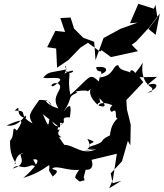

<svg xmlns="http://www.w3.org/2000/svg" viewBox="-20 -901 860 1009"><path d="M296 -256C344 -245 282 -290 347 -284C365 -395 320 -318 314 -314C368 -391 327 -389 388 -415C346 -420 446 -432 441 -420C485 -455 415 -423 492 -351C506 -378 512 -339 502 -385C533 -357 546 -331 498 -346C500 -361 536 -368 584 -341C595 -374 536 -329 568 -313C608 -346 570 -250 611 -288C612 -287 565 -269 558 -190C484 -154 557 -163 449 -129C440 -158 511 -147 439 -171C479 -102 393 -119 472 -119C401 -105 411 -106 486 -117C409 -81 370 -142 313 -140C361 -80 326 -127 290 -180C329 -178 263 -182 295 -221C264 -209 298 -251 319 -260C305 -251 272 -200 242 -291C233 -241 240 -220 205 -301L295 -230ZM753 -454C820 -476 817 -435 752 -414C779 -417 781 -419 780 -438C776 -444 715 -467 730 -572C700 -519 671 -506 692 -502C699 -535 636 -550 681 -495C677 -540 614 -515 601 -559C569 -555 580 -503 505 -494C527 -552 493 -504 485 -548C560 -557 540 -517 515 -515C525 -501 514 -545 499 -473C448 -523 453 -493 350 -403C328 -503 367 -523 323 -526C358 -497 397 -556 319 -514C343 -561 306 -565 331 -537C248 -518 237 -528 207 -493C229 -484 297 -502 297 -480C237 -411 237 -476 286 -462C324 -432 240 -403 287 -331C196 -357 211 -412 255 -338C245 -343 259 -377 186 -376C137 -303 124 -298 151 -252C64 -300 139 -319 57 -320C101 -362 47 -294 115 -280C125 -330 89 -226 15 -242C89 -273 115 -284 69 -215C35 -248 64 -192 31 -159C39 -155 73 -121 33 -159C30 -61 77 -43 57 -38C74 -128 132 -83 155 -98C168 -153 129 -104 89 -90C81 -84 126 -36 46 -15C83 -48 83 -6 142 -31C164 -40 192 4 154 -63C220 -74 126 16 102 34C198 6 233 -36 239 -32C243 5 225 -24 257 27C309 -16 251 -4 256 -17C283 -33 338 -1 399 -9C428 -50 364 26 377 35C407 62 394 51 424 47C420 9 413 65 430 -9C469 -6 470 -38 461 -61L594 -93L573 44L554 88L618 49L572 62L562 10L621 -53L652 -161L665 -137L667 -246L647 -326L644 -375L733 -469L713 -495L805 -497ZM760 -749 807 -810 797 -876 789 -855 707 -881 663 -779 703 -782 612 -749 524 -701 482 -585 475 -681 417 -703 369 -751 351 -809 297 -806 322 -733 271 -739 228 -653 275 -646 280 -545 340 -586 403 -651 442 -676 506 -630 514 -637 563 -601 705 -632 672 -666 695 -682 764 -757 820 -830 798 -718Z"/></svg>

Font: Hussar Lance
Style: Italic
Weight: 700
Foundry: Cannot Into Space Fonts, PlusOne Fonts
Version: Version 2.27